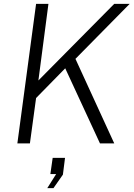

<svg xmlns="http://www.w3.org/2000/svg" viewBox="-20 -743 692 995"><path d="M572 0 371 -438 652 -723H572L179 -326L231 -723H167L70 0H135L167 -235L318 -389L498 0ZM225 232H257L306 162L317 75H253L241 159H271Z"/></svg>

Font: United Sans ExtraLight
Style: Italic
Weight: 200
Italic angle: -8°
Designer: Pablo Impallari, Rodrigo Fuenzalida (Modified by Dan O. Williams)
Version: Version 1.000;PS 001.000;hotconv 1.0.88;makeotf.lib2.5.64775